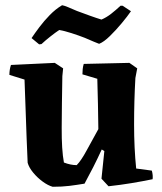

<svg xmlns="http://www.w3.org/2000/svg" viewBox="-20 -705 621 736"><path d="M182 11Q164 6 143.5 -9Q123 -24 107 -43.5Q91 -63 86 -81Q84 -122 82 -176.5Q80 -231 78 -289.5Q76 -348 74 -400L16 -418Q16 -438 22 -456L190 -464L222 -443L219 -413Q217 -302 216.5 -216Q216 -130 225 -82Q251 -72 274 -72Q291 -89 312.5 -129Q334 -169 357 -210Q356 -305 353 -403L296 -420Q296 -430 297 -440Q298 -450 301 -460L476 -464L506 -443L499 -406Q494 -319 494 -228Q494 -137 502 -59L562 -51Q567 -33 565 -18Q526 -10 484 -3Q442 4 396 9L369 -20L380 -126L370 -132Q353 -95 337.5 -64.5Q322 -34 304 -1Q274 4 246 7.5Q218 11 182 11ZM130 -535 101 -559Q113 -577 131 -601Q149 -625 171 -647.5Q193 -670 218 -685Q225 -684 241 -677.5Q257 -671 275 -663Q299 -654 325.5 -644.5Q352 -635 369 -630Q388 -638 406.5 -652.5Q425 -667 442 -683H450L482 -662Q469 -643 447 -616.5Q425 -590 401.5 -567Q378 -544 360 -537Q356 -538 340 -545Q324 -552 305 -560Q282 -569 254 -578Q226 -587 207 -590Q192 -580 173 -565Q154 -550 139 -536Z"/></svg>

Font: Labrada
Style: Bold
Weight: 700
Designer: Mercedes Jáuregui
Foundry: Omnibus-Type Team
Version: Version 1.000; ttfautohint (v1.8.4.7-5d5b)